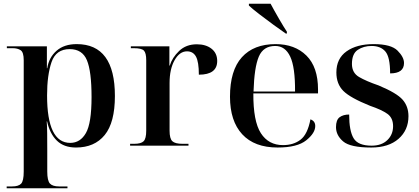

<svg xmlns="http://www.w3.org/2000/svg" viewBox="-20 -786 2261 1036"><path d="M16 230H344V220H299Q264 220 249.5 204.5Q235 189 235 139V26Q235 -24 234.5 -68Q234 -112 232 -131H234Q249 -64 287 -27Q325 10 390 10Q490 10 545 -57.5Q600 -125 600 -268Q600 -548 394 -548Q326 -548 285 -512Q244 -476 235 -418H233V-536H17V-526H48Q75 -526 91.5 -515Q108 -504 108 -461V140Q108 190 94 205Q80 220 45 220H16ZM359 -15Q234 -15 234 -271Q234 -380 258 -450.5Q282 -521 356 -521Q424 -521 449 -461Q474 -401 474 -262Q474 -121 443.5 -68Q413 -15 359 -15Z M682 0H997V-10H965Q925 -10 910 -24Q895 -38 895 -81V-338Q895 -413 922 -461Q949 -509 989 -509Q1022 -509 1037.5 -480.5Q1053 -452 1053 -383Q1152 -383 1152 -457Q1152 -499 1121.5 -523Q1091 -547 1042 -547Q984 -547 946.5 -511Q909 -475 896 -432H894V-536H686V-526H702Q744 -526 756.5 -513Q769 -500 769 -461V-81Q769 -38 755 -24Q741 -10 704 -10H682Z M1478 10Q1584 10 1632.5 -29Q1681 -68 1681 -106Q1681 -133 1655 -142Q1640 -62 1602 -32.5Q1564 -3 1507 -3Q1429 -3 1387.5 -67.5Q1346 -132 1347 -282H1696V-303Q1696 -424 1633.5 -486Q1571 -548 1467 -548Q1349 -548 1285 -477Q1221 -406 1221 -264Q1221 -133 1287 -61.5Q1353 10 1478 10ZM1348 -292Q1352 -423 1376.5 -480.5Q1401 -538 1465 -538Q1519 -538 1546 -480.5Q1573 -423 1572 -292ZM1522 -605H1528V-615Q1513 -637 1485.5 -684.5Q1458 -732 1440 -766H1323V-756Q1342 -738 1378.5 -710Q1415 -682 1454.5 -653Q1494 -624 1522 -605Z M1983 10Q2077 10 2130.5 -37Q2184 -84 2184 -159Q2184 -212 2152.5 -248Q2121 -284 2023 -325Q1956 -348 1917.5 -370.5Q1879 -393 1879 -441Q1879 -496 1910.5 -517Q1942 -538 1985 -538Q2034 -538 2059.5 -508Q2085 -478 2085 -390Q2160 -390 2160 -446Q2160 -478 2125 -513Q2090 -548 1996 -548Q1905 -548 1850 -509Q1795 -470 1795 -395Q1795 -333 1832.5 -295.5Q1870 -258 1977 -215Q2039 -194 2070 -172Q2101 -150 2101 -105Q2101 -60 2070 -30Q2039 0 1985 0Q1912 0 1888 -40Q1864 -80 1864 -168Q1832 -168 1812.5 -153.5Q1793 -139 1793 -100Q1793 -56 1831.5 -23Q1870 10 1983 10Z"/></svg>

Font: Noto Serif Display Semi
Style: Regular
Weight: 600
Designer: Monotype Design Team
Foundry: Monotype Imaging Inc.
Version: Version 1.900